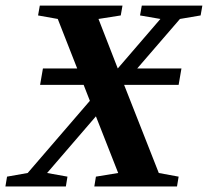

<svg xmlns="http://www.w3.org/2000/svg" viewBox="-45 -675 753 695"><path d="M125.5 -48.8 199.2 -35.6 193.4 0H-25.4L-19.5 -35.6L55.2 -48.8L280.3 -310.1L257.8 -367.7H100.1L110.4 -427.2H234.4L164.1 -606.4L92.8 -619.1L99.1 -654.8H398.4L392.1 -619.1L311.5 -606.4L381.3 -427.2L535.6 -606.4L461.9 -619.1L468.3 -654.8H687.5L681.2 -619.1L606.4 -606.4L451.7 -427.2H611.8L601.6 -367.7H404.3L529.8 -48.8L601.6 -35.6L595.7 0H296.4L302.2 -35.6L382.8 -48.8L302.2 -253.9Z"/></svg>

Font: Liberation Serif
Style: Bold Italic
Weight: 700
Italic angle: -16.333°
Designer: Steve Matteson
Foundry: Ascender Corporation
Version: Version 2.1.5